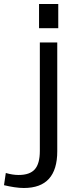

<svg xmlns="http://www.w3.org/2000/svg" viewBox="-114 -752 391 959"><path d="M5 187Q-17 187 -43 183Q-69 179 -94 173L-85 112Q-68 117 -52 119.5Q-36 122 -21 122Q35 122 60 93.5Q85 65 85 2V-540H172V4Q172 95 130.5 141Q89 187 5 187ZM177 -732V-611H81V-732Z"/></svg>

Font: Pathway Extreme
Style: Regular
Weight: 400
Designer: Eduardo Rodriguez Tunni
Foundry: Eduardo Rodriguez Tunni
Version: Version 1.001;gftools[0.9.26]